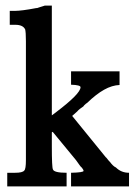

<svg xmlns="http://www.w3.org/2000/svg" viewBox="-20 -669 499 689"><path d="M409 -413V-364Q382 -363 353.5 -347Q325 -331 293 -300Q289 -298 282 -291L279 -287Q273 -283 267 -278.5Q261 -274 257 -269L239 -253L361 -103L360 -105L373 -89V-90Q386 -72 396 -68Q415 -49 443 -49V0H235V-49Q280 -50 280 -56Q280 -59 274 -67Q270 -70 265.5 -76.5Q261 -83 253 -94L169 -196L166 -194V-145Q166 -68 170 -61Q174 -49 219 -49V0H6V-49H34Q61 -49 67 -57Q73 -62 73 -95V-521Q73 -554 70 -565V-564Q62 -580 35 -580H15V-630H34Q45 -630 64.5 -632.5Q84 -635 110 -640H113Q114 -640 114.5 -640.5Q115 -641 116 -641Q119 -642 122 -643L135 -647Q139 -648 141 -649H166V-255L182 -267Q269 -333 269 -356Q269 -364 235 -365V-413Z"/></svg>

Font: New Athena Unicode
Style: Bold
Weight: 700
Designer: J. Rusten 1997; rev. by R. Hancock 2001, 2002, rev. by D. Mastronarde 2002-2021
Foundry: Society for Classical Studies (formerly American Philological Association)
Version: Version 5.008